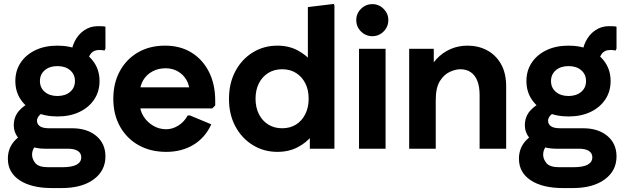

<svg xmlns="http://www.w3.org/2000/svg" viewBox="-20 -756 3169 976"><path d="M244 200Q140 200 80 160.5Q20 121 20 51Q20 4 46 -30.5Q72 -65 121 -84L186 -33Q166 -25 154.5 -7.5Q143 10 143 30Q143 53 160 73.5Q177 94 225 94H296Q346 94 369.5 81Q393 68 393 44Q393 22 375 11Q357 0 327 0H209Q163 0 127 -15.5Q91 -31 70.5 -58Q50 -85 50 -119Q50 -161 75.5 -191.5Q101 -222 147 -241L219 -186Q196 -186 182 -171.5Q168 -157 168 -143Q168 -125 182.5 -114.5Q197 -104 230 -104H346Q423 -104 469.5 -65Q516 -26 516 39Q516 112 456 156Q396 200 294 200ZM272 -164Q208 -164 160 -187Q112 -210 85 -250.5Q58 -291 58 -344Q58 -397 85 -437.5Q112 -478 160 -501Q208 -524 272 -524Q336 -524 384 -501Q432 -478 459 -437.5Q486 -397 486 -344Q486 -291 459 -250.5Q432 -210 384 -187Q336 -164 272 -164ZM272 -268Q312 -268 336.5 -289Q361 -310 361 -344Q361 -378 336.5 -399Q312 -420 272 -420Q232 -420 207.5 -399Q183 -378 183 -344Q183 -310 207.5 -289Q232 -268 272 -268ZM425 -427 341 -462Q341 -508 359 -544.5Q377 -581 408 -602Q439 -623 477 -623Q491 -623 501.5 -622.5Q512 -622 516 -620V-509L511 -499Q501 -502 485 -502Q455 -502 440 -481Q425 -460 425 -427Z M825 16Q745 16 684.5 -18Q624 -52 590 -113Q556 -174 556 -254Q556 -334 589.5 -395Q623 -456 682 -490Q741 -524 819 -524Q896 -524 953 -489Q1010 -454 1042 -391Q1074 -328 1074 -244V-220L1059 -205H616V-312H1019L944 -285Q944 -322 927.5 -350Q911 -378 883.5 -393.5Q856 -409 822 -409Q784 -409 754 -392.5Q724 -376 707.5 -347.5Q691 -319 691 -282V-229Q691 -194 709.5 -164.5Q728 -135 758.5 -117Q789 -99 825 -99Q857 -99 887 -118Q917 -137 934 -169H946L1054 -124Q1023 -56 963.5 -20Q904 16 825 16Z M1390 16Q1321 16 1265 -18.5Q1209 -53 1176.5 -113.5Q1144 -174 1144 -253Q1144 -333 1176.5 -394Q1209 -455 1265 -489.5Q1321 -524 1390 -524Q1448 -524 1493 -500Q1538 -476 1567 -439.5Q1596 -403 1606 -363V-143Q1596 -104 1567 -67.5Q1538 -31 1493 -7.5Q1448 16 1390 16ZM1414 -104Q1455 -104 1485 -123Q1515 -142 1532 -176Q1549 -210 1549 -254Q1549 -299 1532 -332.5Q1515 -366 1485 -385Q1455 -404 1414 -404Q1374 -404 1343.5 -385Q1313 -366 1296 -332.5Q1279 -299 1279 -254Q1279 -210 1296 -176Q1313 -142 1343.5 -123Q1374 -104 1414 -104ZM1555 0V-141L1585 -254L1545 -367V-720L1677 -736L1680 -728V0Z M1805 0V-508H1940V0ZM1873 -572Q1839 -572 1815 -596Q1791 -620 1791 -654Q1791 -687 1815 -711Q1839 -735 1873 -735Q1906 -735 1930 -711Q1954 -687 1954 -654Q1954 -620 1930 -596Q1906 -572 1873 -572Z M2060 0V-508H2185V-387L2152 -380Q2170 -425 2200 -457Q2230 -489 2270 -506.5Q2310 -524 2357 -524Q2411 -524 2455.5 -500.5Q2500 -477 2526.5 -431Q2553 -385 2553 -316V0H2418V-273Q2418 -316 2406.5 -345Q2395 -374 2373 -389Q2351 -404 2320 -404Q2296 -404 2267 -391Q2238 -378 2216.5 -344.5Q2195 -311 2195 -247V0Z M2842 200Q2738 200 2678 160.5Q2618 121 2618 51Q2618 4 2644 -30.5Q2670 -65 2719 -84L2784 -33Q2764 -25 2752.5 -7.5Q2741 10 2741 30Q2741 53 2758 73.5Q2775 94 2823 94H2894Q2944 94 2967.5 81Q2991 68 2991 44Q2991 22 2973 11Q2955 0 2925 0H2807Q2761 0 2725 -15.5Q2689 -31 2668.5 -58Q2648 -85 2648 -119Q2648 -161 2673.5 -191.5Q2699 -222 2745 -241L2817 -186Q2794 -186 2780 -171.5Q2766 -157 2766 -143Q2766 -125 2780.5 -114.5Q2795 -104 2828 -104H2944Q3021 -104 3067.5 -65Q3114 -26 3114 39Q3114 112 3054 156Q2994 200 2892 200ZM2870 -164Q2806 -164 2758 -187Q2710 -210 2683 -250.5Q2656 -291 2656 -344Q2656 -397 2683 -437.5Q2710 -478 2758 -501Q2806 -524 2870 -524Q2934 -524 2982 -501Q3030 -478 3057 -437.5Q3084 -397 3084 -344Q3084 -291 3057 -250.5Q3030 -210 2982 -187Q2934 -164 2870 -164ZM2870 -268Q2910 -268 2934.5 -289Q2959 -310 2959 -344Q2959 -378 2934.5 -399Q2910 -420 2870 -420Q2830 -420 2805.5 -399Q2781 -378 2781 -344Q2781 -310 2805.5 -289Q2830 -268 2870 -268ZM3023 -427 2939 -462Q2939 -508 2957 -544.5Q2975 -581 3006 -602Q3037 -623 3075 -623Q3089 -623 3099.5 -622.5Q3110 -622 3114 -620V-509L3109 -499Q3099 -502 3083 -502Q3053 -502 3038 -481Q3023 -460 3023 -427Z"/></svg>

Font: Fustat ExtraBold
Style: Regular
Weight: 800
Designer: Mohamed Gaber, Khaled Hosny, Laura Garcia Mut
Foundry: Kief Type Foundry, Alif Type Foundry, Hard Type Foundry
Version: Version 1.007